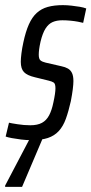

<svg xmlns="http://www.w3.org/2000/svg" viewBox="-39 -538 356 748"><path d="M82 8Q63 8 43 5.5Q23 3 7 0Q-9 -3 -17 -6L-4 -60Q-1 -59 8 -57.5Q17 -56 29.5 -54Q42 -52 54.5 -51Q67 -50 79 -50Q107 -50 124.5 -59.5Q142 -69 152.5 -89Q163 -109 169 -139Q173 -157 175 -171Q177 -185 177 -194Q177 -212 170 -216.5Q163 -221 150 -224L97 -237Q67 -244 54.5 -257Q42 -270 42 -297Q42 -310 44.5 -330Q47 -350 52 -373Q61 -415 73.5 -443Q86 -471 104 -487.5Q122 -504 147 -511Q172 -518 206 -518Q222 -518 239.5 -516Q257 -514 272 -511.5Q287 -509 297 -505L285 -449Q278 -451 264.5 -453.5Q251 -456 235 -457.5Q219 -459 204 -459Q182 -459 166 -452Q150 -445 138.5 -427Q127 -409 119 -376Q115 -358 113.5 -346Q112 -334 112 -325Q112 -308 119 -302.5Q126 -297 139 -294L200 -280Q215 -277 225.5 -271Q236 -265 241.5 -253.5Q247 -242 247 -222Q247 -210 244.5 -190Q242 -170 237 -144Q228 -104 217.5 -75Q207 -46 190 -27.5Q173 -9 147.5 -0.5Q122 8 82 8ZM-19 190V185L86 -15H132V-10L47 190Z"/></svg>

Font: Saira UltraCondensed Medium
Style: Italic
Weight: 500
Width: 1
Italic angle: -12°
Designer: Hector Gatti with collaboration of the Omnibus-Type team
Foundry: Omnibus-Type
Version: Version 1.101